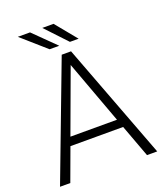

<svg xmlns="http://www.w3.org/2000/svg" viewBox="-160 -1000 944 1105"><g transform="rotate(-20 312.5 -447.0)"><path d="M14.6 0ZM473.6 -199.2H150.9L77.6 0H14.6L283.7 -710.9H340.8L609.9 0H547.4ZM169.4 -250.5H454.6L312 -637.7ZM288.1 -764.2H229L81.5 -894H156.2ZM406.7 -764.2H353.5L231.4 -894H300.3Z"/></g></svg>

Font: Roboto Light
Style: Regular
Weight: 300
Designer: Google
Version: Version 2.134; 2016; ttfautohint (v1.6)